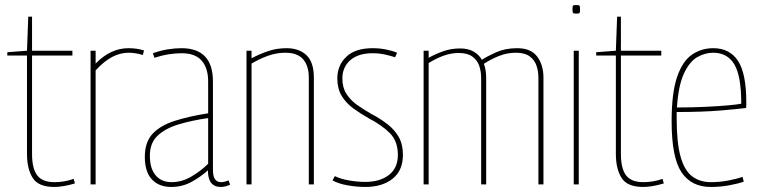

<svg xmlns="http://www.w3.org/2000/svg" viewBox="-20 -731 3010 761"><path d="M195 10Q132 10 109.5 -26Q87 -62 87 -121V-511H9V-524L87 -530L92 -665H107V-530H267V-511H107V-121Q107 -63 127.5 -36Q148 -9 196 -9Q235 -9 272 -22L277 -4Q254 3 233 6.5Q212 10 195 10Z M359 -530V-479Q418 -540 489 -540Q523 -540 551 -531L546 -513Q517 -522 490 -522Q457 -522 425 -505.5Q393 -489 359 -452V0H339V-530Z M554 -109Q554 -168 585 -201Q616 -234 672.5 -252Q729 -270 805 -282V-408Q805 -461 779.5 -490.5Q754 -520 700 -520Q677 -520 650 -516Q623 -512 592 -502L586 -520Q617 -531 645.5 -535.5Q674 -540 699 -540Q824 -540 824 -408V-60Q824 -31 832.5 -20Q841 -9 856 -9Q869 -9 886 -16L892 1Q881 6 872 8Q863 10 855 10Q804 10 804 -56Q777 -31 740 -10.5Q703 10 658 10Q610 10 582 -20Q554 -50 554 -109ZM574 -114Q574 -63 597 -36Q620 -9 660 -9Q701 -9 739 -31.5Q777 -54 805 -82V-263Q742 -254 689.5 -238.5Q637 -223 605.5 -194Q574 -165 574 -114Z M957 0V-530H977V-500Q1009 -517 1043 -528.5Q1077 -540 1116 -540Q1165 -540 1194.5 -512.5Q1224 -485 1224 -423V0H1204V-423Q1204 -470 1181.5 -496Q1159 -522 1111 -522Q1076 -522 1042.5 -510Q1009 -498 977 -479V0Z M1298 -16 1307 -33Q1329 -22 1362.5 -16Q1396 -10 1428 -10Q1486 -10 1521.5 -37.5Q1557 -65 1557 -117Q1557 -171 1525.5 -203Q1494 -235 1440 -263Q1408 -281 1379.5 -302Q1351 -323 1334 -351.5Q1317 -380 1317 -420Q1317 -472 1352.5 -506Q1388 -540 1457 -540Q1484 -540 1509.5 -535Q1535 -530 1554 -522L1546 -504Q1528 -510 1505 -515Q1482 -520 1457 -520Q1400 -520 1368.5 -492.5Q1337 -465 1337 -420Q1337 -384 1353 -359Q1369 -334 1395 -315.5Q1421 -297 1451 -280Q1487 -261 1515.5 -239Q1544 -217 1560.5 -188Q1577 -159 1577 -117Q1577 -55 1536 -22.5Q1495 10 1428 10Q1393 10 1357 3.5Q1321 -3 1298 -16Z M1659 0V-530H1679V-502Q1706 -517 1737 -528Q1768 -539 1804 -539Q1835 -539 1856.5 -527Q1878 -515 1890 -494Q1911 -508 1947 -524Q1983 -540 2030 -540Q2084 -540 2109 -507Q2134 -474 2134 -423V0H2114V-423Q2114 -448 2106.5 -470.5Q2099 -493 2079.5 -507.5Q2060 -522 2025 -522Q1989 -522 1956 -508.5Q1923 -495 1898 -478Q1907 -454 1907 -422V0H1887V-422Q1887 -448 1879.5 -470Q1872 -492 1852.5 -506.5Q1833 -521 1798 -521Q1768 -521 1737.5 -510Q1707 -499 1679 -481V0Z M2264 -677Q2254 -677 2251.5 -679.5Q2249 -682 2249 -694Q2249 -706 2251 -708.5Q2253 -711 2264 -711Q2275 -711 2277 -708.5Q2279 -706 2279 -694Q2279 -682 2277 -679.5Q2275 -677 2264 -677ZM2254 0V-530H2274V0Z M2529 10Q2466 10 2443.5 -26Q2421 -62 2421 -121V-511H2343V-524L2421 -530L2426 -665H2441V-530H2601V-511H2441V-121Q2441 -63 2461.5 -36Q2482 -9 2530 -9Q2569 -9 2606 -22L2611 -4Q2588 3 2567 6.5Q2546 10 2529 10Z M2797 10Q2720 10 2681 -48.5Q2642 -107 2642 -250Q2642 -364 2664 -427Q2686 -490 2723.5 -515Q2761 -540 2807 -540Q2872 -540 2905 -490Q2938 -440 2938 -325Q2938 -321 2938 -313.5Q2938 -306 2937 -303Q2907 -299 2835.5 -293Q2764 -287 2662 -287Q2662 -281 2662 -274.5Q2662 -268 2662 -262Q2662 -165 2677.5 -110Q2693 -55 2723.5 -32Q2754 -9 2798 -9Q2831 -9 2864 -15Q2897 -21 2923 -30L2928 -11Q2902 -2 2867.5 4Q2833 10 2797 10ZM2663 -305Q2721 -305 2774.5 -307.5Q2828 -310 2866.5 -313.5Q2905 -317 2918 -320Q2918 -430 2890.5 -476Q2863 -522 2807 -522Q2774 -522 2743.5 -504.5Q2713 -487 2691 -440Q2669 -393 2663 -305Z"/></svg>

Font: Georama SemiCondensed Thin
Style: Regular
Weight: 100
Width: 4
Designer: Jean-Baptiste Levee
Foundry: Production Type
Version: Version 1.000